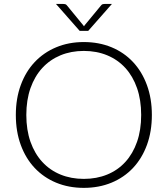

<svg xmlns="http://www.w3.org/2000/svg" viewBox="-20 -924 832 952"><path d="M733 -354Q733 -272 708.5 -205.2Q684 -138.5 639.5 -91.2Q595 -44 532.8 -18.2Q470.5 7.5 395.5 7.5Q320.5 7.5 258.5 -18.2Q196.5 -44 152 -91.2Q107.5 -138.5 83 -205.2Q58.5 -272 58.5 -354Q58.5 -435.5 83 -502.2Q107.5 -569 152 -616.2Q196.5 -663.5 258.5 -689.5Q320.5 -715.5 395.5 -715.5Q470.5 -715.5 532.8 -689.8Q595 -664 639.5 -616.5Q684 -569 708.5 -502.2Q733 -435.5 733 -354ZM680 -354Q680 -428 659.5 -487Q639 -546 601.5 -587Q564 -628 511.5 -649.8Q459 -671.5 395.5 -671.5Q332.5 -671.5 280 -649.8Q227.5 -628 189.8 -587Q152 -546 131.2 -487Q110.5 -428 110.5 -354Q110.5 -279.5 131.2 -220.8Q152 -162 189.8 -121Q227.5 -80 280 -58.5Q332.5 -37 395.5 -37Q459 -37 511.5 -58.5Q564 -80 601.5 -121Q639 -162 659.5 -220.8Q680 -279.5 680 -354ZM535 -904.5 417.5 -771H375L257.5 -904.5H293Q297 -904.5 302.5 -903.5Q308 -902.5 312 -897L392.5 -799L396.5 -793.5Q397.5 -796 400 -799L481 -897Q485 -902.5 490.2 -903.5Q495.5 -904.5 499.5 -904.5Z"/></svg>

Font: Lato 2
Style: Regular
Weight: 300
Designer: Lukasz Dziedzic with Adam Twardoch and Botio Nikoltchev
Foundry: tyPoland Lukasz Dziedzic
Version: Version 2.015; 2015-08-06; http://www.latofonts.com/